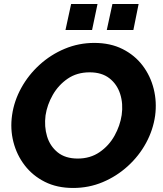

<svg xmlns="http://www.w3.org/2000/svg" viewBox="-20 -927 807 953"><path d="M343 6Q263 6 202.5 -24.5Q142 -55 102.5 -106.5Q63 -158 46.5 -222.5Q30 -287 40 -356Q50 -426 85.5 -490.5Q121 -555 176.5 -605.5Q232 -656 301.5 -685Q371 -714 448 -714Q528 -714 588.5 -683.5Q649 -653 688 -601.5Q727 -550 743 -485.5Q759 -421 750 -353Q740 -282 705 -217.5Q670 -153 614.5 -102.5Q559 -52 490 -23Q421 6 343 6ZM366 -140Q428 -140 474.5 -172Q521 -204 548.5 -253.5Q576 -303 584 -356Q592 -412 576.5 -460.5Q561 -509 523 -538.5Q485 -568 425 -568Q362 -568 316 -536.5Q270 -505 242 -456Q214 -407 206 -354Q199 -299 213.5 -250.5Q228 -202 266 -171Q304 -140 366 -140ZM305 -778 333 -907H464L437 -778ZM510 -778 538 -907H668L642 -778Z"/></svg>

Font: Raleway ExtraBold
Style: Italic
Weight: 800
Italic angle: -12°
Designer: Matt McInerney, Pablo Impallari, Rodrigo Fuenzalida
Foundry: Matt McInerney, Pablo Impallari, Rodrigo Fuenzalida
Version: Version 4.026